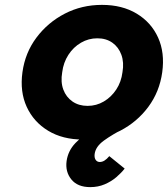

<svg xmlns="http://www.w3.org/2000/svg" viewBox="-20 -562 688 787"><path d="M350 205Q298 205 272.5 173.5Q247 142 253 98Q259 56 289 24.5Q319 -7 368 -35Q417 -63 480 -90L495 -39Q439 -10 405.5 14.5Q372 39 368 69Q366 84 372 93Q378 102 389 102Q399 102 408.5 96Q418 90 428 78L491 129Q477 147 456.5 164.5Q436 182 409 193.5Q382 205 350 205ZM320 10Q237 10 177.5 -26Q118 -62 89.5 -124Q61 -186 72 -266Q83 -346 129.5 -408Q176 -470 245.5 -506Q315 -542 398 -542Q481 -542 540.5 -506Q600 -470 628 -408Q656 -346 645 -266Q634 -186 588 -124Q542 -62 472.5 -26Q403 10 320 10ZM339 -128Q375 -128 405.5 -146Q436 -164 456.5 -195Q477 -226 482 -266Q489 -306 477.5 -337.5Q466 -369 440.5 -387Q415 -405 379 -405Q343 -405 312 -387Q281 -369 260.5 -337.5Q240 -306 235 -266Q228 -226 239.5 -195Q251 -164 277 -146Q303 -128 339 -128Z"/></svg>

Font: Lexend
Style: Bold Italic
Weight: 700
Italic angle: -8.13011°
Designer: Bonnie Shaver-Troup, Thomas Jockin
Foundry: Lexend
Version: Version 1.007